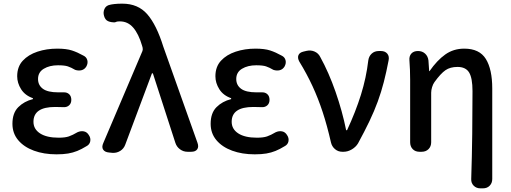

<svg xmlns="http://www.w3.org/2000/svg" viewBox="-20 -830 2792 1050"><path d="M289 14Q220 14 165.5 -6Q111 -26 79.5 -63.5Q48 -101 48 -153Q48 -212 80 -244Q112 -276 160 -288V-293Q117 -308 95.5 -342Q74 -376 74 -413Q74 -465 104.5 -498Q135 -531 185 -547.5Q235 -564 293 -564Q343 -564 373.5 -554Q404 -544 436 -526Q453 -518 457.5 -501Q462 -484 452 -466Q442 -450 425.5 -446Q409 -442 391 -448Q369 -461 351 -467Q333 -473 297 -473Q251 -473 219.5 -454Q188 -435 188 -398Q188 -364 214.5 -344.5Q241 -325 298 -325Q309 -325 315 -325Q321 -325 327 -325Q346 -326 358 -315Q370 -304 370 -284Q370 -265 358 -254Q346 -243 327 -244Q319 -244 306.5 -244.5Q294 -245 281 -245Q163 -245 163 -164Q163 -124 199 -100.5Q235 -77 301 -77Q336 -77 356.5 -84Q377 -91 404 -107Q422 -115 439 -111.5Q456 -108 466 -91Q477 -75 473.5 -57Q470 -39 452 -30Q426 -14 402.5 -4.5Q379 5 352.5 9.5Q326 14 289 14Z M665 -39Q657 -17 638 -5Q619 7 596 6L576 4Q553 2 544 -12Q535 -26 545 -48L759 -551Q762 -559 760 -569L757 -580Q738 -645 708.5 -679Q679 -713 636 -713Q623 -713 618.5 -711.5Q614 -710 609 -708Q588 -707 571.5 -714Q555 -721 549 -743Q543 -763 551.5 -781.5Q560 -800 582 -804Q589 -806 606.5 -808Q624 -810 649 -810Q735 -810 785.5 -752Q836 -694 873 -575L1060 -49Q1068 -27 1058.5 -13.5Q1049 0 1026 0H1005Q983 0 964.5 -13.5Q946 -27 939 -49L816 -429H811Z M1373 14Q1304 14 1249.5 -6Q1195 -26 1163.5 -63.5Q1132 -101 1132 -153Q1132 -212 1164 -244Q1196 -276 1244 -288V-293Q1201 -308 1179.5 -342Q1158 -376 1158 -413Q1158 -465 1188.5 -498Q1219 -531 1269 -547.5Q1319 -564 1377 -564Q1427 -564 1457.5 -554Q1488 -544 1520 -526Q1537 -518 1541.5 -501Q1546 -484 1536 -466Q1526 -450 1509.5 -446Q1493 -442 1475 -448Q1453 -461 1435 -467Q1417 -473 1381 -473Q1335 -473 1303.5 -454Q1272 -435 1272 -398Q1272 -364 1298.5 -344.5Q1325 -325 1382 -325Q1393 -325 1399 -325Q1405 -325 1411 -325Q1430 -326 1442 -315Q1454 -304 1454 -284Q1454 -265 1442 -254Q1430 -243 1411 -244Q1403 -244 1390.5 -244.5Q1378 -245 1365 -245Q1247 -245 1247 -164Q1247 -124 1283 -100.5Q1319 -77 1385 -77Q1420 -77 1440.5 -84Q1461 -91 1488 -107Q1506 -115 1523 -111.5Q1540 -108 1550 -91Q1561 -75 1557.5 -57Q1554 -39 1536 -30Q1510 -14 1486.5 -4.5Q1463 5 1436.5 9.5Q1410 14 1373 14Z M1852 0Q1829 0 1812 -14.5Q1795 -29 1790 -51Q1769 -143 1744.5 -217.5Q1720 -292 1689 -359Q1658 -426 1617 -493Q1606 -513 1612 -528Q1618 -543 1640 -548L1657 -552Q1680 -557 1700.5 -548Q1721 -539 1731 -519Q1778 -434 1815 -328Q1852 -222 1873 -118H1878Q1925 -219 1954 -312Q1983 -405 1994 -499Q1997 -522 2012.5 -536.5Q2028 -551 2052 -551H2063Q2086 -551 2098 -536.5Q2110 -522 2105 -499Q2093 -436 2079 -381.5Q2065 -327 2046 -275Q2027 -223 2000.5 -167.5Q1974 -112 1938 -46Q1926 -26 1904 -13Q1882 0 1859 0Z M2607 200Q2585 200 2570.5 185.5Q2556 171 2557 149Q2561 24 2562.5 -98Q2564 -220 2564 -332Q2564 -403 2545.5 -433.5Q2527 -464 2482 -464Q2442 -464 2416 -446Q2390 -428 2356 -381Q2348 -370 2343 -353.5Q2338 -337 2338 -323V-52Q2338 -29 2323.5 -14.5Q2309 0 2286 0H2274Q2251 0 2237 -14.5Q2223 -29 2223 -52V-394Q2223 -426 2222 -447.5Q2221 -469 2219 -500Q2217 -523 2229.5 -537Q2242 -551 2266 -551Q2289 -551 2304.5 -537Q2320 -523 2323 -500L2327 -441H2329Q2370 -500 2415 -532Q2460 -564 2519 -564Q2602 -564 2637 -507.5Q2672 -451 2672 -346V149Q2672 171 2658 185.5Q2644 200 2621 200Z"/></svg>

Font: Chiron GoRound TC M
Style: Regular
Weight: 500
Designer: Ryoko NISHIZUKA 西塚涼子 (kana, bopomofo & ideographs); Paul D. Hunt (Latin, Greek & Cyrillic); Sandoll Communications 산돌커뮤니
Foundry: Adobe
Version: Version 1.000;hotconv 1.1.1;makeotfexe 2.6.0